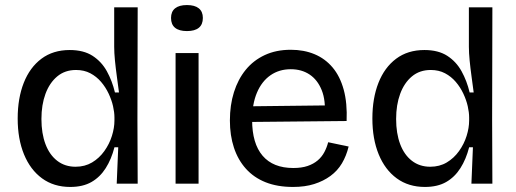

<svg xmlns="http://www.w3.org/2000/svg" viewBox="-20 -727 2043 760"><path d="M258 13Q193 13 146.5 -21Q100 -55 75 -116Q50 -177 50 -258Q50 -338 74 -399Q98 -460 144 -494.5Q190 -529 256 -529Q311 -529 346.5 -506Q382 -483 403 -445Q424 -407 435 -361H451Q447 -392 442.5 -424.5Q438 -457 435 -487.5Q432 -518 432 -542V-698H525L524 -252L525 0H442L448 -144H433Q421 -97 398.5 -61.5Q376 -26 342 -6.5Q308 13 258 13ZM279 -67Q316 -67 344.5 -84Q373 -101 393 -129Q413 -157 423 -189Q433 -221 433 -250V-262Q433 -282 427.5 -306.5Q422 -331 410 -356.5Q398 -382 380 -403Q362 -424 337.5 -437Q313 -450 281 -450Q237 -450 206.5 -424.5Q176 -399 160 -355.5Q144 -312 144 -256Q144 -199 160 -156.5Q176 -114 206.5 -90.5Q237 -67 279 -67Z M675 0V-517H766V0ZM720 -604Q689 -604 673 -617Q657 -630 657 -656Q657 -681 673 -694Q689 -707 720 -707Q751 -707 767 -694Q783 -681 783 -656Q783 -630 767 -617Q751 -604 720 -604Z M1140 13Q1078 13 1031.5 -5.5Q985 -24 953.5 -59Q922 -94 906 -142.5Q890 -191 890 -250Q890 -311 906 -362Q922 -413 952.5 -450.5Q983 -488 1028 -509Q1073 -530 1131 -530Q1183 -530 1225 -512.5Q1267 -495 1296.5 -460Q1326 -425 1340.5 -372Q1355 -319 1352 -248L947 -244V-306L1295 -310L1265 -268Q1270 -329 1253.5 -370Q1237 -411 1205.5 -432Q1174 -453 1131 -453Q1085 -453 1050.5 -429Q1016 -405 997 -360Q978 -315 978 -252Q978 -159 1019.5 -110.5Q1061 -62 1141 -62Q1174 -62 1197.5 -70Q1221 -78 1237.5 -92Q1254 -106 1264 -125Q1274 -144 1279 -164L1360 -147Q1351 -110 1333.5 -80.5Q1316 -51 1288 -30.5Q1260 -10 1223.5 1.5Q1187 13 1140 13Z M1662 13Q1597 13 1550.5 -21Q1504 -55 1479 -116Q1454 -177 1454 -258Q1454 -338 1478 -399Q1502 -460 1548 -494.5Q1594 -529 1660 -529Q1715 -529 1750.5 -506Q1786 -483 1807 -445Q1828 -407 1839 -361H1855Q1851 -392 1846.5 -424.5Q1842 -457 1839 -487.5Q1836 -518 1836 -542V-698H1929L1928 -252L1929 0H1846L1852 -144H1837Q1825 -97 1802.5 -61.5Q1780 -26 1746 -6.5Q1712 13 1662 13ZM1683 -67Q1720 -67 1748.5 -84Q1777 -101 1797 -129Q1817 -157 1827 -189Q1837 -221 1837 -250V-262Q1837 -282 1831.5 -306.5Q1826 -331 1814 -356.5Q1802 -382 1784 -403Q1766 -424 1741.5 -437Q1717 -450 1685 -450Q1641 -450 1610.5 -424.5Q1580 -399 1564 -355.5Q1548 -312 1548 -256Q1548 -199 1564 -156.5Q1580 -114 1610.5 -90.5Q1641 -67 1683 -67Z"/></svg>

Font: Bricolage Grotesque 24pt
Style: Regular
Weight: 400
Designer: Mathieu Triay
Foundry: Atelier Triay
Version: Version 1.001;gftools[0.9.33.dev8+g029e19f]